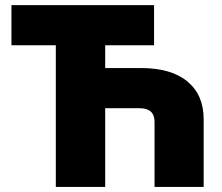

<svg xmlns="http://www.w3.org/2000/svg" viewBox="-20 -734 872 754"><path d="M586.9 -255.9Q586.9 -309.1 527.8 -309.1H393.1V0H199.2V-556.2H24.9V-713.9H585V-556.2H393.1V-466.8H533.2Q652.8 -466.8 716.3 -413.8Q779.8 -360.8 779.8 -266.1V0H586.9Z"/></svg>

Font: OpenSansExtrabold
Style: Regular
Weight: 800
Foundry: Ascender Corporation
Version: Version 1.10